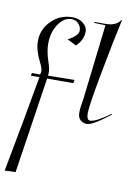

<svg xmlns="http://www.w3.org/2000/svg" viewBox="-110 -596 665 960"><g transform="rotate(10 223.0 -116.5)"><path d="M73 -185H30L32 -199H74Q77 -208 77 -217Q77 -232 61 -263Q34 -317 34 -362Q34 -422 78 -465.5Q122 -509 184 -509Q216 -509 238.5 -491.5Q261 -474 261 -450Q261 -407 225 -373L179 -396Q231 -423 231 -449Q231 -469 216.5 -484Q202 -499 182 -499Q143 -499 115 -457.5Q87 -416 87 -358Q87 -318 104 -268Q115 -235 115 -218Q115 -212 114 -200L248 -202L245 -185H112L38 303L-17 305Q37 21 73 -185ZM309 -122 353 -498 296 -500V-505H355Q375 -505 390.5 -510.5Q406 -516 412.5 -521.5Q419 -527 428 -538L430 -537Q405 -425 373.5 -256Q342 -87 342 -51Q342 -15 360 -15Q389 -15 460 -67L463 -64Q376 4 347 4Q327 4 313.5 -8.5Q300 -21 300 -44Q300 -72 309 -122Z"/></g></svg>

Font: Kleymissky
Style: Regular
Weight: 500
Italic angle: -8°
Designer: gluk
Foundry: gluk
Version: Version 0.283